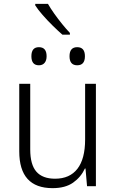

<svg xmlns="http://www.w3.org/2000/svg" viewBox="-20 -967 603 997"><path d="M253 10Q80 10 80 -181V-532H137V-191Q137 -112 169 -75.5Q201 -39 266 -39Q342 -39 382 -90.5Q422 -142 422 -243V-532H478V0H432L424 -92H421Q400 -47 359.5 -18.5Q319 10 253 10ZM381 -628Q341 -628 341 -675Q341 -722 381 -722Q421 -722 421 -675Q421 -628 381 -628ZM182 -628Q143 -628 143 -675Q143 -722 182 -722Q222 -722 222 -675Q222 -653 211.5 -640.5Q201 -628 182 -628ZM304 -787Q281 -807 253.5 -834Q226 -861 201.5 -889Q177 -917 163 -939V-947H229Q242 -924 261.5 -896.5Q281 -869 302.5 -842.5Q324 -816 343 -796V-787Z"/></svg>

Font: Noto Sans Mono SemiCondensed Light
Style: Regular
Weight: 300
Width: 4
Designer: Monotype Design Team
Foundry: Monotype Imaging Inc.
Version: Version 2.014; ttfautohint (v1.8.4.7-5d5b)